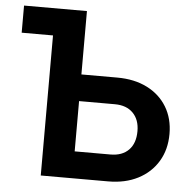

<svg xmlns="http://www.w3.org/2000/svg" viewBox="-51 -767 821 818"><g transform="rotate(5 359.0 -357.5)"><path d="M153 0V-599H19V-715H288V-444H441Q515 -444 569.5 -416.5Q624 -389 654 -339.5Q684 -290 684 -224Q684 -157 653.5 -106.5Q623 -56 568.5 -28Q514 0 441 0ZM441 -330H288V-115H441Q491 -115 519 -143.5Q547 -172 547 -224Q547 -273 519 -301.5Q491 -330 441 -330Z"/></g></svg>

Font: Wix Madefor Text
Style: Bold
Weight: 700
Designer: Dalton Maag Ltd
Foundry: Dalton Maag Ltd
Version: Version 3.100